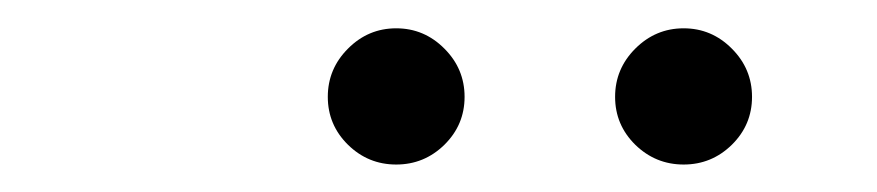

<svg xmlns="http://www.w3.org/2000/svg" viewBox="-20 -739 626 137"><path d="M262.7 -621.6Q242.7 -621.6 228.3 -635.7Q213.9 -649.9 213.9 -669.9Q213.9 -689.9 228.3 -704.3Q242.7 -718.8 262.7 -718.8Q282.7 -718.8 297.1 -704.3Q311.5 -689.9 311.5 -669.9Q311.5 -649.9 297.1 -635.7Q282.7 -621.6 262.7 -621.6ZM467.8 -621.6Q447.8 -621.6 433.3 -635.7Q418.9 -649.9 418.9 -669.9Q418.9 -689.9 433.3 -704.3Q447.8 -718.8 467.8 -718.8Q487.8 -718.8 502.2 -704.3Q516.6 -689.9 516.6 -669.9Q516.6 -649.9 502.2 -635.7Q487.8 -621.6 467.8 -621.6Z"/></svg>

Font: CaskaydiaCove NFP ExtraLight
Style: Italic
Weight: 200
Italic angle: -10°
Designer: Aaron Bell
Foundry: Saja Typeworks
Version: Version 2111.001; VTT 6.35;Nerd Fonts 3.1.1